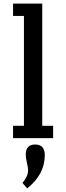

<svg xmlns="http://www.w3.org/2000/svg" viewBox="-20 -762 366 1059"><path d="M52 -674H112V-68H52V0H273V-68H213V-742H52ZM122 91Q122 109 128.5 136Q135 163 135 177Q135 210 104 247L130 277Q227 200 227 94Q227 35 174 35Q122 35 122 91Z"/></svg>

Font: Glegoo
Style: Bold
Weight: 700
Version: Version 2.0.1; ttfautohint (v0.9) -r 48 -G 60